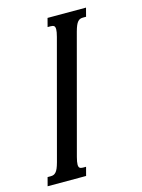

<svg xmlns="http://www.w3.org/2000/svg" viewBox="-177 -780 623 845"><g transform="rotate(-15 134.0 -358.0)"><path d="M142.6 -624.5Q148.4 -646.5 148.4 -657.7Q148.4 -668.9 143.6 -672.9Q138.7 -676.8 128.9 -676.8H114.3L124.5 -715.8H299.8L289.6 -676.8H275.4Q268.1 -676.8 262.2 -674.6Q256.3 -672.4 251.5 -666.7Q246.6 -661.1 242.2 -650.9Q237.8 -640.6 233.4 -624.5L90.8 -91.3Q85 -69.3 85 -58.1Q85 -46.9 89.8 -43Q94.7 -39.1 104.5 -39.1H118.7L108.4 0H-66.9L-56.6 -39.1H-42Q-34.7 -39.1 -29.1 -41.3Q-23.4 -43.5 -18.3 -49.1Q-13.2 -54.7 -8.8 -64.9Q-4.4 -75.2 0 -91.3Z"/></g></svg>

Font: Arian Grqi
Style: Italic
Weight: 400
Italic angle: -15°
Designer: Ruben Hakobyan (Tarumian)
Foundry: Ruben Hakobyan (Tarumian)
Version: Version 1.002